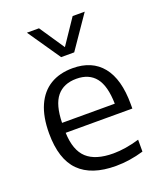

<svg xmlns="http://www.w3.org/2000/svg" viewBox="-149 -903 848 1008"><g transform="rotate(-20 275.0 -399.0)"><path d="M507 -244.5H134.5Q138 -145.5 186.5 -101.2Q235 -57 333.5 -57Q400.5 -57 479.5 -80.5V-14Q400.5 9.5 324 9.5Q188 9.5 119.8 -58.8Q51.5 -127 51.5 -271.5Q51.5 -363 79.2 -425.5Q107 -488 159 -519.5Q211 -551 284 -551Q392 -551 449.5 -479.8Q507 -408.5 507 -269.5ZM134.5 -300H429Q427 -400 390.5 -446Q354 -492 283.5 -492Q212 -492 174.2 -446Q136.5 -400 134.5 -300ZM378.5 -808H446L321 -626H248L123 -808H190.5L284.5 -668.5Z"/></g></svg>

Font: Encode Sans Semi Expanded
Style: Regular
Weight: 400
Width: 6
Designer: Multiple Designers
Foundry: Impallari Type
Version: Version 2.000